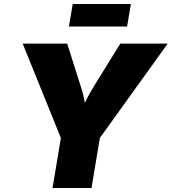

<svg xmlns="http://www.w3.org/2000/svg" viewBox="-20 -947 865 967"><path d="M244.6 0 286.6 -252 94.2 -727.5H318.4L387.2 -510.3Q397 -481.4 403.1 -450.9Q409.2 -420.4 414.6 -382.8H385.7Q402.3 -420.4 418.2 -450.9Q434.1 -481.4 451.7 -510.3L585.9 -727.5H824.7L482.9 -252L440.9 0ZM639.2 -926.8 620.1 -813.5H327.1L346.2 -926.8Z"/></svg>

Font: Inter 17pt Black
Style: Italic
Weight: 900
Italic angle: -9.3988°
Version: Version 4.001;git-66647c0bb